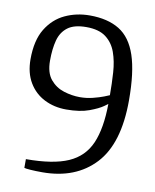

<svg xmlns="http://www.w3.org/2000/svg" viewBox="-77 -717 630 780"><g transform="rotate(10 238.0 -327.5)"><path d="M151 3Q123 3 102 1.5Q81 0 76 -2V-38Q188 -38 250.5 -65.5Q313 -93 339.5 -154.5Q366 -216 367 -317Q370 -319 352 -306Q334 -293 296.5 -279Q259 -265 202 -265Q152 -265 111.5 -285.5Q71 -306 47.5 -345.5Q24 -385 24 -441Q24 -519 53 -566.5Q82 -614 129 -636Q176 -658 231 -658Q305 -658 353 -628.5Q401 -599 424 -530.5Q447 -462 447 -346Q447 -167 367.5 -82Q288 3 151 3ZM248 -324Q275 -324 301 -330.5Q327 -337 345 -344Q363 -351 367 -353Q367 -401 364 -446.5Q361 -492 348 -528.5Q335 -565 306 -587Q277 -609 225 -609Q175 -609 148.5 -589Q122 -569 112.5 -533.5Q103 -498 103 -449Q103 -399 125.5 -372Q148 -345 181.5 -334.5Q215 -324 248 -324Z"/></g></svg>

Font: Faustina Light Light
Style: Regular
Weight: 300
Version: Version 1.200